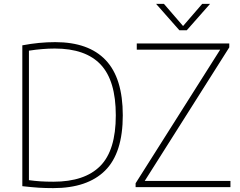

<svg xmlns="http://www.w3.org/2000/svg" viewBox="-20 -964 1238 989"><path d="M254 5Q214.5 5 179 2.8Q143.5 0.5 95 -5V-730.5Q181.5 -747 264.5 -747Q436.5 -747 524.5 -654.2Q612.5 -561.5 612.5 -370Q612.5 -176 521.5 -85.5Q430.5 5 254 5ZM255 -28Q416 -28 496.2 -108.8Q576.5 -189.5 576.5 -370Q576.5 -548.5 498.8 -631.2Q421 -714 262 -714Q230.5 -714 197.5 -711.2Q164.5 -708.5 129 -703V-36Q157.5 -32 187.2 -30Q217 -28 255 -28ZM678.5 0V-20L1114 -708H684.5V-740H1161V-720L725.5 -32H1167V0ZM904 -808 784 -944H824.5L923 -830L1021.5 -944H1062L942 -808Z"/></svg>

Font: Encode Sans Th
Style: Regular
Weight: 100
Designer: Multiple Designers
Foundry: Impallari Type
Version: Version 3.002; ttfautohint (v1.8.3) -l 8 -r 50 -G 200 -x 14 